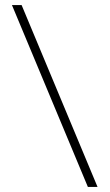

<svg xmlns="http://www.w3.org/2000/svg" viewBox="-20 -735 432 755"><path d="M363.5 0H325.5L27 -715H65Z"/></svg>

Font: Newsreader 72pt
Style: Regular
Weight: 400
Designer: Hugues Gentile
Foundry: Production Type
Version: Version 1.003; ttfautohint (v1.8.3)